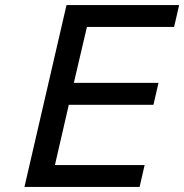

<svg xmlns="http://www.w3.org/2000/svg" viewBox="-20 -742 731 762"><path d="M77 0 244 -722H691L671 -635H325L273 -413H609L589 -326H253L198 -87H554L534 0Z"/></svg>

Font: Perun
Style: Italic
Weight: 400
Italic angle: -12°
Foundry: Copyright (c) Stefan Peev, Context Ltd, 2016
Version: Version 1.027